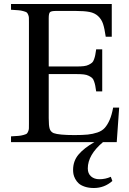

<svg xmlns="http://www.w3.org/2000/svg" viewBox="-20 -712 646 962"><path d="M35.2 0V-28.8Q60.5 -30.3 72.8 -31.2Q85 -32.2 97.2 -35.6Q109.4 -39.1 113.3 -41.7Q117.2 -44.4 120.8 -52.7Q124.5 -61 124.8 -68.6Q125 -76.2 125 -92.8V-599.1Q125 -615.7 124.8 -623.3Q124.5 -630.9 120.8 -639.2Q117.2 -647.5 113.3 -650.1Q109.4 -652.8 97.2 -656.2Q85 -659.7 72.8 -660.6Q60.5 -661.6 35.2 -663.1V-691.9H540V-527.8H509.8Q503.9 -569.3 496.3 -592.3Q488.8 -615.2 471.7 -631.1Q454.6 -647 428.7 -652.1Q402.8 -657.2 358.9 -657.2H261.2Q236.8 -657.2 230.5 -651.1Q224.1 -645 224.1 -621.1V-378.9H363.8Q385.3 -378.9 399.9 -380.6Q414.6 -382.3 425 -387.7Q435.5 -393.1 441.4 -398.2Q447.3 -403.3 451.4 -415.3Q455.6 -427.2 457.3 -436.5Q459 -445.8 461.9 -464.8H492.2V-253.9H461.9Q459 -273.4 457.3 -282.7Q455.6 -292 451.4 -304.2Q447.3 -316.4 441.4 -321.5Q435.5 -326.7 425 -332Q414.6 -337.4 399.9 -339.1Q385.3 -340.8 363.8 -340.8H224.1V-120.1Q224.1 -82 229 -66.7Q233.9 -51.3 249 -44.9Q275.4 -35.2 353 -35.2Q394 -35.2 419.7 -37.8Q445.3 -40.5 468.5 -48.3Q491.7 -56.2 505.4 -71.8Q519 -87.4 529.5 -111.6Q540 -135.7 546.9 -172.9H577.1L564.9 0H496.1Q419.9 64 419.9 131.8Q419.9 157.7 436.3 171.9Q452.6 186 478 186Q508.3 186 535.2 173.8L543 194.8Q502.9 230 450.2 230Q424.8 230 405 223.4Q385.3 216.8 374.5 207Q363.8 197.3 356.9 184.3Q350.1 171.4 348.1 160.6Q346.2 149.9 346.2 139.2Q346.2 94.7 373.5 62.3Q400.9 29.8 453.1 0Z"/></svg>

Font: Heuristica
Style: Regular
Weight: 400
Version: Version 1.0.2